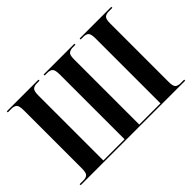

<svg xmlns="http://www.w3.org/2000/svg" viewBox="-125 -1013 1312 1312"><g transform="rotate(-45 531.0 -357.0)"><path d="M26 0V-10H63Q86 -10 99.5 -21Q113 -32 113 -74V-637Q113 -681 99.5 -692.5Q86 -704 63 -704H26V-714H332V-704H305Q282 -704 268.5 -692.5Q255 -681 255 -637V-10H460V-636Q460 -681 446.5 -692.5Q433 -704 409 -704H382V-714H679V-704H653Q631 -704 616.5 -693.5Q602 -683 602 -642V-10H807V-637Q807 -681 794 -692.5Q781 -704 758 -704H730V-714H1036V-704H999Q976 -704 963 -692.5Q950 -681 950 -637V-74Q950 -32 963.5 -21Q977 -10 999 -10H1036V0Z"/></g></svg>

Font: Noto Serif Display SemiCondensed
Style: Bold
Weight: 700
Width: 4
Designer: Monotype Design Team
Foundry: Monotype Imaging Inc.
Version: Version 2.009